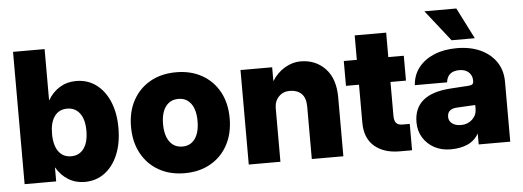

<svg xmlns="http://www.w3.org/2000/svg" viewBox="-49 -860 2758 1012"><g transform="rotate(-5 1330.0 -354.0)"><path d="M45 -700H212V-428Q237 -471 275.5 -494.5Q314 -518 362 -518Q422.5 -518 467.8 -484.8Q513 -451.5 538.2 -391.8Q563.5 -332 563.5 -252Q563.5 -171.5 538.2 -111.2Q513 -51 467.8 -17.5Q422.5 16 362 16Q314 16 275.5 -7.8Q237 -31.5 212 -74.5V0H45ZM394 -252Q394 -311.5 369.8 -344.2Q345.5 -377 303 -377Q259.5 -377 235.8 -344.2Q212 -311.5 212 -252Q212 -191.5 235.8 -158.2Q259.5 -125 303 -125Q345.5 -125 369.8 -158.2Q394 -191.5 394 -252Z M630 -252Q630 -332 662.8 -391.8Q695.5 -451.5 754.2 -484.8Q813 -518 891.5 -518Q969.5 -518 1028.2 -484.8Q1087 -451.5 1119.5 -391.8Q1152 -332 1152 -252Q1152 -171.5 1119.5 -111.2Q1087 -51 1028.2 -17.5Q969.5 16 891.5 16Q813 16 754.2 -17.5Q695.5 -51 662.8 -111.2Q630 -171.5 630 -252ZM982 -252Q982 -311.5 958 -344.2Q934 -377 891.5 -377Q848 -377 823.8 -344.2Q799.5 -311.5 799.5 -252Q799.5 -191.5 823.8 -158.2Q848 -125 891.5 -125Q934 -125 958 -158.2Q982 -191.5 982 -252Z M1564.5 -276Q1564.5 -324 1541.5 -346Q1518.5 -368 1480 -368Q1444.5 -368 1421.5 -344.2Q1398.5 -320.5 1398.5 -283V0H1231V-500H1398.5V-426.5Q1426 -470.5 1466.8 -494.2Q1507.5 -518 1549.5 -518Q1629 -518 1680.2 -464.5Q1731.5 -411 1731.5 -311.5V0H1564.5Z M2095 -139.5V0H2030Q1945.5 0 1896 -43Q1846.5 -86 1846.5 -167.5V-368.5H1777.5V-500H1846.5V-629.5H2013V-500H2095V-368.5H2013V-190.5Q2013 -163 2023.5 -151.2Q2034 -139.5 2056 -139.5Z M2223.5 -724H2392.5L2476 -559.5H2353ZM2614.5 -317V0H2447.5V-58Q2426 -20.5 2388 -3.8Q2350 13 2298.5 13Q2250 13 2212.2 -7.5Q2174.5 -28 2152.8 -63.5Q2131 -99 2131 -144.5Q2131 -294 2325.5 -306.5L2419.5 -312.5Q2435 -313.5 2441.2 -318.2Q2447.5 -323 2447.5 -334.5V-339.5Q2447.5 -364.5 2429.5 -381.8Q2411.5 -399 2380 -399Q2317 -399 2310 -340.5H2139.5Q2143 -393.5 2173.5 -432.8Q2204 -472 2256 -493.8Q2308 -515.5 2376 -515.5Q2448 -515.5 2501.5 -490.8Q2555 -466 2584.8 -421.5Q2614.5 -377 2614.5 -317ZM2299.5 -158.5Q2299.5 -136.5 2317.2 -123.2Q2335 -110 2364 -110Q2399.5 -110 2423.5 -132.5Q2447.5 -155 2447.5 -188.5V-208.5L2351 -203.5Q2299.5 -201 2299.5 -158.5Z"/></g></svg>

Font: Overused Grotesk ExtraBold
Style: Regular
Weight: 800
Version: Version 0.004